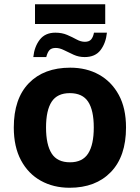

<svg xmlns="http://www.w3.org/2000/svg" viewBox="-20 -875 659 905"><path d="M574 -274Q574 -138 502.5 -64Q431 10 308 10Q232 10 172.5 -23Q113 -56 79 -119.5Q45 -183 45 -274Q45 -410 116 -483Q187 -556 311 -556Q388 -556 447 -523Q506 -490 540 -427.5Q574 -365 574 -274ZM197 -274Q197 -193 223.5 -151.5Q250 -110 310 -110Q369 -110 395.5 -151.5Q422 -193 422 -274Q422 -355 395.5 -395.5Q369 -436 309 -436Q250 -436 223.5 -395.5Q197 -355 197 -274ZM145 -762V-855H476V-762ZM137 -606Q142 -655 167.5 -688Q193 -721 241 -721Q272 -721 296.5 -710.5Q321 -700 341 -689Q361 -678 380 -678Q400 -678 409.5 -689Q419 -700 423 -721H484Q479 -672 454 -639Q429 -606 379 -606Q351 -606 327 -617Q303 -628 282 -638.5Q261 -649 243 -649Q223 -649 213.5 -639Q204 -629 198 -606Z"/></svg>

Font: Noto IKEA Arabic
Style: Bold
Weight: 700
Designer: Monotype Design Team
Foundry: Monotype Imaging Inc.
Version: Version 1.200